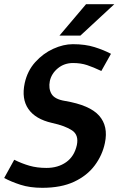

<svg xmlns="http://www.w3.org/2000/svg" viewBox="-33 -887 566 917"><path d="M468 -204Q456 -146 419.5 -97Q383 -48 321 -19Q259 10 169 10Q110 10 65 -4.5Q20 -19 -13 -37L35 -124Q71 -106 107.5 -95.5Q144 -85 189 -85Q244 -85 283 -112.5Q322 -140 334 -194Q344 -242 311.5 -264Q279 -286 215 -300Q136 -318 102.5 -366.5Q69 -415 85 -490Q98 -549 135.5 -590.5Q173 -632 221.5 -654Q270 -676 315 -676Q374 -676 418.5 -662Q463 -648 497 -630L451 -548Q413 -566 383 -576Q353 -586 316 -586Q274 -586 243.5 -561Q213 -536 205 -500Q198 -464 213 -438.5Q228 -413 277 -405Q396 -385 440.5 -334.5Q485 -284 468 -204ZM513 -867 351 -717H251L378 -867Z"/></svg>

Font: Epunda Sans SemiBold
Style: Italic
Weight: 600
Italic angle: -12.0243°
Designer: Simon Atzbach
Foundry: typofactur
Version: Version 2.204; ttfautohint (v1.8.4.7-5d5b)